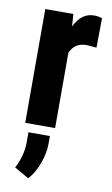

<svg xmlns="http://www.w3.org/2000/svg" viewBox="-89 -584 510 878"><g transform="rotate(10 166.0 -145.0)"><path d="M311 -395 265.1 -398.9Q208.5 -398.9 188.5 -349.1V0H49.8V-528.3H180.2L184.1 -471.2Q216.8 -538.1 274.4 -538.1Q297.9 -538.1 312.5 -531.7ZM107.4 247.6 40 209Q70.3 150.9 71.8 91.8V40H171.4V77.1Q170.9 121.6 153.1 169.2Q135.3 216.8 107.4 247.6Z"/></g></svg>

Font: Roboto Condensed
Style: Bold
Weight: 700
Designer: Google
Version: Version 2.134; 2016